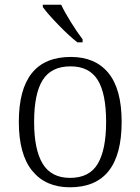

<svg xmlns="http://www.w3.org/2000/svg" viewBox="-20 -786 596 816"><path d="M60 -268Q60 -544 281 -544Q385 -544 441 -475.5Q497 -407 497 -268Q497 10 277 10Q174 10 117 -60Q60 -130 60 -268ZM431 -268Q431 -389 395 -446.5Q359 -504 280 -504Q198 -504 161.5 -446Q125 -388 125 -268Q125 -150 161.5 -90Q198 -30 278 -30Q360 -30 395.5 -90Q431 -150 431 -268ZM162 -756V-766H240Q255 -734 281.5 -691.5Q308 -649 331 -619V-606H309Q275 -632 228.5 -680Q182 -728 162 -756Z"/></svg>

Font: Noto Serif Light
Style: Regular
Weight: 300
Designer: Monotype Design Team
Foundry: Monotype Imaging Inc.
Version: Version 1.001